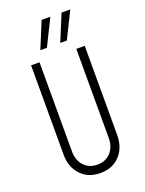

<svg xmlns="http://www.w3.org/2000/svg" viewBox="-182 -1075 890 1177"><g transform="rotate(-20 263.0 -487.0)"><path d="M438 -750V-169Q438 -86 390 -35Q342 16 263 16Q184.5 16 136.2 -35Q88 -86 88 -169V-750H143V-169Q143 -110.5 176 -74.8Q209 -39 263 -39Q317 -39 350 -74.8Q383 -110.5 383 -169V-750ZM173 -818 244 -990H301L216 -818ZM303 -818 374 -990H431L346 -818Z"/></g></svg>

Font: Mohave Light Light
Style: Regular
Weight: 300
Version: Version 2.003